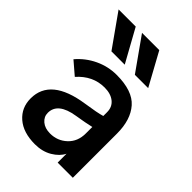

<svg xmlns="http://www.w3.org/2000/svg" viewBox="-250 -953 1075 1075"><g transform="rotate(45 287.5 -415.5)"><path d="M34.2 -847.7H169.9L277.3 -653.3H171.9ZM219.7 -847.7H356.4L462.9 -653.3H357.4ZM163.1 -158.2Q163.1 -127 188 -106Q212.9 -85 253.9 -85Q312.5 -85 354 -124Q395.5 -163.1 395.5 -226.6V-278.3Q350.6 -267.6 287.1 -257.8Q163.1 -238.3 163.1 -158.2ZM38.1 -147.5Q38.1 -306.6 274.4 -341.8Q360.4 -354.5 395.5 -365.2V-395.5Q395.5 -436.5 366.2 -460Q336.9 -483.4 288.1 -483.4Q195.3 -483.4 127.9 -407.2L52.7 -471.7Q96.7 -523.4 157.7 -552.2Q218.8 -581.1 286.1 -581.1Q412.1 -581.1 465.8 -520Q519.5 -459 519.5 -349.6V0H399.4V-70.3Q381.8 -34.2 338.4 -8.3Q294.9 17.6 236.3 17.6Q143.6 17.6 90.8 -28.3Q38.1 -74.2 38.1 -147.5Z"/></g></svg>

Font: Gothic A1
Style: Bold
Weight: 700
Version: Version 2.50